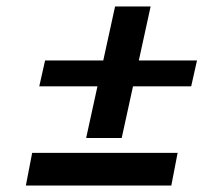

<svg xmlns="http://www.w3.org/2000/svg" viewBox="-20 -618 690 594"><path d="M119.5 -431 101.5 -351H281.5L246.5 -191H356.5L391.5 -351H571.5L589.5 -431H409.5L446 -598H336L299.5 -431ZM79.5 -145 60 -44H510L529.5 -145Z"/></svg>

Font: B612
Style: Regular
Weight: 700
Italic angle: -10°
Designer: Nicolas Chauveau, Thomas Paillot, Jonathan Favre-Lamarine, Jean-Luc Vinot
Foundry: AIRBUS
Version: Version 1.008